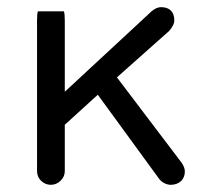

<svg xmlns="http://www.w3.org/2000/svg" viewBox="-20 -515 572 534"><path d="M85.4 -483.4Q83 -477.1 83 -458V-39.1Q83 -23.4 94.2 -12.2Q106 -1 121.1 -1Q137.2 -1 148.7 -12.5Q160.2 -23.9 160.2 -39.1V-168L252 -251.5L423.3 -16.6Q429.2 -9.3 438 -5.1Q446.8 -1 455.1 -1Q472.7 -1 484.4 -12.2Q494.1 -22.5 494.1 -38.1Q494.1 -48.8 485.8 -61.5L305.2 -299.8L450.2 -428.7Q464.8 -445.3 464.8 -458Q464.8 -476.1 455.3 -485.6Q445.8 -495.1 427.7 -495.1Q415.5 -495.1 401.9 -483.9L160.2 -259.8V-458Q160.2 -477.1 157.7 -483.4Z"/></svg>

Font: YuPearl-Light
Style: Light
Weight: 300
Designer: Max Yao
Foundry: Max-Everyday
Version: Version 1.011; ttfautohint (v1.8.3)